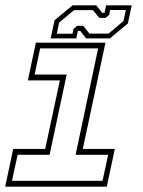

<svg xmlns="http://www.w3.org/2000/svg" viewBox="-20 -700 536 720"><path d="M-0.5 0 29.5 -141.5H149.5L204.5 -398.5H84.5L114.5 -540H375.5L290.5 -141.5H410.5L380.5 0ZM25 -22H364.5L385.5 -119.5H263.5L348 -518.5H130.5L110 -420.5H230L166 -119.5H46ZM170 -556 184.5 -624 252 -680H341L363 -652H372L378 -680H474L459.5 -612L392 -556H303L281 -584H272L266 -556ZM193 -573.5H252L255.5 -591.5L269 -603H292L315.5 -574H387L443 -621L452 -662.5H393L389.5 -644.5L376 -633H352L328.5 -662H257.5L201.5 -615Z"/></svg>

Font: Tourney Thin ExtraLight
Style: Italic
Weight: 250
Italic angle: -12°
Version: Version 1.015